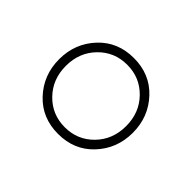

<svg xmlns="http://www.w3.org/2000/svg" viewBox="-84 -844 608 608"><g transform="rotate(45 220.0 -540.0)"><path d="M102 -419Q55 -469 55 -540Q55 -611 102 -661Q148 -710 220 -710Q292 -710 338 -661Q385 -611 385 -540Q385 -469 338 -419Q292 -370 220 -370Q148 -370 102 -419ZM220 -680Q163 -680 124 -640Q85 -600 85 -540Q85 -480 124 -440Q163 -400 220 -400Q277 -400 316 -440Q355 -480 355 -540Q355 -600 316 -640Q277 -680 220 -680Z"/></g></svg>

Font: ClassicType
Style: Regular
Weight: 400
Version: Version 1.004